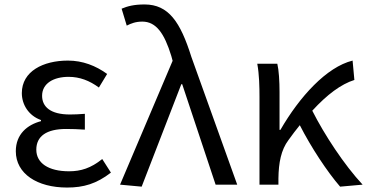

<svg xmlns="http://www.w3.org/2000/svg" viewBox="-20 -829 1648 862"><path d="M281 13C356 13 413 -4 478 -54L439 -115C388 -74 343 -60 290 -60C197 -60 143 -97 143 -157C143 -217 188 -250 277 -250C304 -250 330 -249 361 -247V-318C335 -316 315 -315 294 -315C206 -315 169 -350 169 -399C169 -455 221 -484 288 -484C338 -484 382 -467 424 -436L461 -497C410 -534 351 -557 285 -557C174 -557 78 -509 78 -411C78 -360 108 -310 164 -290V-285C103 -269 51 -227 51 -150C51 -49 147 13 281 13Z M616 9 794 -451H798L948 0H1045L839 -574C790 -730 737 -809 629 -809C581 -809 552 -801 526 -790L549 -714C569 -724 589 -732 619 -732C681 -732 718 -679 749 -578L755 -556L519 0Z M1608 0C1525 -89 1436 -225 1382 -332C1449 -405 1511 -451 1571 -470L1563 -557C1446 -528 1325 -395 1239 -246H1235V-416C1235 -464 1232 -514 1225 -543H1135C1144 -495 1145 -438 1145 -394V0H1230V-28C1231 -99 1242 -156 1275 -200C1292 -224 1309 -246 1326 -267C1377 -167 1449 -58 1507 9Z"/></svg>

Font: Noto Sans CJK TC Regular
Style: Regular
Weight: 400
Designer: Ryoko NISHIZUKA (kana & ideographs); Paul D. Hunt (Latin, Greek & Cyrillic); Wenlong ZHANG (bopomofo); Sandoll Communica
Foundry: Adobe Systems Incorporated
Version: Version 1.001;PS 1.001;hotconv 1.0.78;makeotf.lib2.5.61930